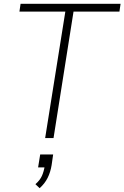

<svg xmlns="http://www.w3.org/2000/svg" viewBox="-20 -725 653 1008"><path d="M217 0 323 -664H82L88 -705H613L607 -664H366L261 0ZM188 263 166 242Q190 221 200 198.5Q210 176 215 146L222 154H180L191 86H259L251 142Q245 179 230 209Q215 239 188 263Z"/></svg>

Font: Nunito Sans 10pt SemiCondensed ExtraLight
Style: Italic
Weight: 250
Width: 4
Italic angle: -9°
Designer: Vernon Adams
Foundry: Vernon Adams
Version: Version 3.101;gftools[0.9.27]